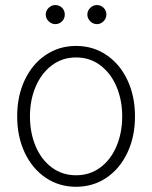

<svg xmlns="http://www.w3.org/2000/svg" viewBox="-20 -717 593 748"><path d="M46.9 -263.7Q46.9 -342.8 76.4 -405.3Q106 -467.8 158.2 -502.9Q210.4 -538.1 276.4 -538.1Q342.3 -538.1 394.5 -502.9Q446.8 -467.8 476.3 -405.3Q505.9 -342.8 505.9 -263.7Q505.9 -184.6 476.3 -122.1Q446.8 -59.6 394.5 -24.4Q342.3 10.7 276.4 10.7Q210.4 10.7 158.2 -24.4Q106 -59.6 76.4 -122.1Q46.9 -184.6 46.9 -263.7ZM456.1 -263.7Q456.1 -327.1 433.8 -379.6Q411.6 -432.1 370.8 -462.6Q330.1 -493.2 276.4 -493.2Q222.7 -493.2 181.9 -462.4Q141.1 -431.6 118.9 -379.4Q96.7 -327.1 96.7 -263.7Q96.7 -199.7 118.9 -147.2Q141.1 -94.7 181.9 -64.5Q222.7 -34.2 276.4 -34.2Q330.1 -34.2 370.8 -64.5Q411.6 -94.7 433.8 -147.2Q456.1 -199.7 456.1 -263.7ZM158.2 -660.2Q158.2 -675.3 169.4 -686.3Q180.7 -697.3 195.3 -697.3Q211.4 -697.3 221.9 -686.5Q232.4 -675.8 232.4 -660.2Q232.4 -645 221.7 -634Q210.9 -623 195.3 -623Q180.7 -623 169.4 -634.3Q158.2 -645.5 158.2 -660.2ZM320.3 -660.2Q320.3 -675.3 331.5 -686.3Q342.8 -697.3 357.4 -697.3Q373 -697.3 383.8 -686.5Q394.5 -675.8 394.5 -660.2Q394.5 -645.5 383.5 -634.3Q372.6 -623 357.4 -623Q342.8 -623 331.5 -634.3Q320.3 -645.5 320.3 -660.2Z"/></svg>

Font: Pretendard Std ExtraLight
Style: Regular
Weight: 200
Designer: Base glyphs from Inter by Rasmus Andersson; Hangeul glyphs from Noto Sans CJK(Source Han Sans) by Jang Soo-young and Kan
Foundry: Kil Hyung-jin
Version: Version 1.309